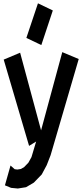

<svg xmlns="http://www.w3.org/2000/svg" viewBox="-20 -863 496 1141"><path d="M350.1 -553.2 447.8 -512.2 280.8 59.1 257.8 118.2 228 173.8 181.2 222.2 134.8 249.5 85.9 257.3 45.9 253.4 9.3 238.3 42.5 120.6 67.4 142.6 83.5 144.5 104.5 141.1 124 129.4 148.9 103.5 167 70.8 194.8 -22 152.8 3.9 2 -508.8 99.6 -549.8 224.1 -88.4ZM136.7 -637.7 205.6 -843.3 293.9 -800.8 225.6 -595.2Z"/></svg>

Font: Gap Sans
Style: Bold
Weight: 400
Designer: Alexandre Liziard and Etienne Ozeray
Foundry: Interstices.io
Version: Version 1.610